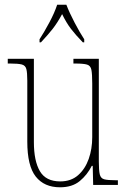

<svg xmlns="http://www.w3.org/2000/svg" viewBox="-20 -786 540 816"><path d="M235 10Q168 10 132 -35.5Q96 -81 96 -184V-443Q96 -477 92 -492.5Q88 -508 72.5 -512Q57 -516 24 -516H13V-536H124V-182Q124 -102 149.5 -58.5Q175 -15 236 -15Q282 -15 312 -41.5Q342 -68 357 -110.5Q372 -153 372 -203V-431Q372 -471 368.5 -489Q365 -507 350 -511.5Q335 -516 300 -516H292V-536H400V-99Q400 -62 404 -45Q408 -28 423 -24Q438 -20 470 -20H481V0H376L374 -81H370Q351 -43 319 -16.5Q287 10 235 10ZM148 -619Q167 -648 189.5 -690Q212 -732 223 -766H262Q275 -732 297 -690Q319 -648 338 -619V-606H332Q301 -638 281.5 -663.5Q262 -689 244 -726Q224 -689 204 -663.5Q184 -638 154 -606H148Z"/></svg>

Font: Noto Serif Armenian Condensed Thin
Style: Regular
Weight: 100
Width: 3
Designer: Monotype Design Team
Foundry: Monotype Imaging Inc.
Version: Version 2.008; ttfautohint (v1.8.4.7-5d5b)